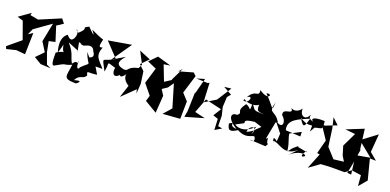

<svg xmlns="http://www.w3.org/2000/svg" viewBox="-35 -1437 4782 2355"><g transform="rotate(20 2356.0 -259.0)"><path d="M519 0 466 -146 440 -279 522 -297 461 -489 543 -543 500 -597 227 -482 120 -502 127 -534 -20 -429 55 -406 136 -180 -31 -41 -17 -9 106 -39 222 -28 229 -308 171 -270 206 -348 417 -498 368 -251 442 -133 348 -37 444 20 576 27Z M616 -262 625 -302C655 -133 718 -271 569 -176C566 -25 584 -17 602 -18C767 -114 686 -51 811 -105C793 52 749 94 925 95C914 111 1041 21 894 65C940 -26 993 20 1028 -44C997 -110 1024 -75 1139 -94C1027 -272 1046 -285 1039 -182L1176 -184C1102 -276 1038 -299 1089 -431C1033 -410 1044 -443 1061 -525C1020 -533 930 -579 894 -594C894 -594 1000 -462 847 -616C740 -562 866 -608 747 -499C654 -558 786 -539 719 -407C737 -488 720 -320 635 -431C634 -431 531 -385 593 -184ZM976 -262 930 -315C1001 -123 1038 -239 898 -96C936 -132 868 -8 869 -177C855 -90 871 -207 802 -117C757 -191 775 -240 676 -348L819 -290C823 -230 795 -397 794 -393C878 -389 766 -387 849 -374C868 -361 936 -431 984 -374C998 -338 1040 -304 1002 -272Z M1419 -270C1286 -291 1351 -369 1397 -422L1237 -326L1417 -586L1118 -535L1289 -354C1136 -260 1114 -349 1211 -162C1240 -299 1177 -288 1319 -249C1301 -201 1331 -82 1436 -227C1376 -254 1393 -73 1497 -263C1475 -253 1433 -169 1548 -98L1494 66L1658 -94L1671 -42L1680 -173L1658 -329L1589 -397L1682 -492L1534 -553L1615 -397L1590 -346C1434 -311 1497 -254 1406 -270Z M2102 -520 2019 -349 2027 -350 1823 -217 1956 -251 1862 -494 1945 -507 1766 -559 1671 -462 1789 -410 1727 -203 1834 -72 1812 2 1973 98 1989 -129 1943 -201 2009 -245 2060 -318 2148 -22 2057 82 2282 65 2286 -163 2184 -274 2196 -217 2280 -491 2243 -526 2061 -474Z M2807 0 2750 -9 2748 -144 2722 -251 2729 -381 2766 -426 2655 -488 2745 -498 2626 -311 2481 -223 2469 -474 2450 -462 2299 -468 2401 -498 2347 -292 2342 -300 2335 -55 2321 25 2562 -45 2426 -77 2498 -266 2712 -216 2649 -114 2715 -92 2722 51Z M3352 -64 3396 -292 3421 -305C3347 -439 3260 -356 3314 -526C3298 -391 3326 -431 3169 -590C3251 -620 3230 -501 3087 -602C3099 -500 3034 -598 2958 -462C3039 -528 3009 -383 2932 -412L2941 -432C3024 -370 3168 -413 3130 -457C3136 -346 3125 -350 3227 -334L3125 -342L3100 -353L3052 -417C3049 -279 3055 -360 2981 -381C2881 -247 2991 -275 2921 -218C2848 -228 2813 -149 2973 -54C2847 -56 2952 -142 2863 -86C2878 10 2919 2 2996 -47C3149 38 3209 -92 3220 -22C3205 -65 3266 46 3171 13L3379 24C3424 -55 3380 37 3374 -82ZM3039 -153C3040 -182 3015 -201 3207 -217L3135 -218L3252 -182C3175 -111 3180 -96 3099 -63C3108 -166 3229 -172 3167 -56L3191 -163C3065 -31 2953 -85 2940 -101Z M3588 -216 3738 -294 3740 -235 3547 -246C3507 -382 3661 -429 3780 -482C3747 -377 3742 -328 3670 -451C3846 -344 3833 -488 3830 -331L3867 -396C3952 -426 3973 -388 3957 -515C3780 -521 3791 -472 3833 -456C3694 -490 3831 -571 3762 -516C3723 -440 3644 -476 3651 -569C3644 -551 3582 -482 3517 -528C3586 -442 3411 -505 3441 -405C3532 -331 3490 -205 3362 -353L3506 -170C3484 -251 3507 -274 3489 -80C3387 -170 3482 9 3447 -71C3523 -84 3618 66 3774 -73L3666 42C3769 -70 3902 -60 3872 -24C3791 28 3877 -124 3883 -81L3739 -108C3830 -148 3712 -101 3674 -33L3651 -8C3647 -122 3580 -206 3608 -253Z M4124 -520 3980 -464 3941 -460 4051 -295 4004 -115 4039 -109 3957 95 4091 -2 4220 -9H4400L4477 -61L4601 -43L4613 95L4702 -10L4634 -274L4714 -272L4618 -353L4637 -589L4460 -456L4451 -436L4638 -284L4455 -252L4486 -9L4434 -13L4458 -129L4493 -343L4485 -328L4451 -595L4230 -506L4361 -493L4273 -310L4309 -191L4349 -127L4218 -111L4084 -258L4107 -231L4075 -463L4043 -596Z"/></g></svg>

Font: Asimov Silicon
Style: Regular
Weight: 400
Designer: Google
Version: Version 2.000980; 2014